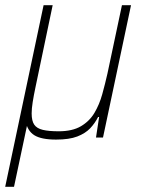

<svg xmlns="http://www.w3.org/2000/svg" viewBox="-37 -530 554 740"><path d="M-17 190 131 -510H166L100 -195Q93 -162 89 -136.5Q85 -111 85 -93Q85 -64 95 -49.5Q105 -35 128 -29.5Q151 -24 189 -24Q242 -24 275 -43.5Q308 -63 327 -95Q346 -127 357 -166.5Q368 -206 377 -246L433 -510H468L360 0H333L345 -79H341Q329 -55 310.5 -35.5Q292 -16 261 -4Q230 8 179 8Q122 8 95 -9Q68 -26 61 -66L75 -83L17 190Z"/></svg>

Font: Saira SemiCondensed Thin
Style: Italic
Weight: 250
Width: 4
Italic angle: -12°
Designer: Hector Gatti with collaboration of the Omnibus-Type team
Foundry: Omnibus-Type
Version: Version 1.101